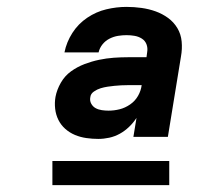

<svg xmlns="http://www.w3.org/2000/svg" viewBox="-20 -720 640 557"><path d="M265 -317Q248 -317 230.5 -319.5Q213 -322 197.5 -328.5Q182 -335 169.5 -346Q157 -357 149.5 -372Q142 -387 140 -404.5Q138 -422 141 -439Q145 -460 156.5 -480Q168 -500 186 -513Q204 -526 225 -534Q246 -542 267.5 -546.5Q289 -551 310 -552.5Q331 -554 352 -554H405L407 -569Q409 -581 405 -591.5Q401 -602 391.5 -608Q382 -614 370.5 -616Q359 -618 347 -618Q335 -618 322.5 -616Q310 -614 298 -608Q286 -602 277.5 -591.5Q269 -581 266 -568H167Q173 -598 190 -624.5Q207 -651 233 -668.5Q259 -686 288.5 -693Q318 -700 347 -700Q369 -700 390.5 -697Q412 -694 431.5 -687Q451 -680 467.5 -668Q484 -656 494.5 -638.5Q505 -621 507 -599.5Q509 -578 505 -556L467 -323H367L376 -378Q367 -364 354.5 -352Q342 -340 327.5 -332Q313 -324 297 -320.5Q281 -317 265 -317ZM295 -399Q311 -399 327 -403Q343 -407 357.5 -417Q372 -427 380.5 -442Q389 -457 391 -473H352Q342 -473 332 -472.5Q322 -472 312 -471Q302 -470 292 -468.5Q282 -467 272 -464Q262 -461 252.5 -454.5Q243 -448 242 -438Q240 -428 244.5 -419.5Q249 -411 257 -406.5Q265 -402 275 -400.5Q285 -399 295 -399ZM471 -183H132V-253H471Z"/></svg>

Font: Iosevka Curly HvExObl
Style: Regular
Weight: 900
Width: 7
Italic angle: -9°
Monospace: yes
Designer: Belleve Invis
Foundry: Belleve Invis
Version: Version 11.1.0; ttfautohint (v1.8.3)